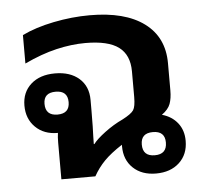

<svg xmlns="http://www.w3.org/2000/svg" viewBox="-44 -565 672 619"><g transform="rotate(-5 292.5 -255.5)"><path d="M131 0V-119Q131 -137 133 -150H132Q88 -150 60.5 -177Q33 -204 33 -247Q33 -290 62 -316Q91 -342 140 -342Q189 -342 218 -316.5Q247 -291 247 -247V-213Q247 -180 246.5 -161Q246 -142 245.5 -129.5Q245 -117 245 -104H247Q258 -119 286 -140Q314 -161 344 -175Q373 -190 380.5 -201.5Q388 -213 388 -244V-327Q388 -380 354 -405.5Q320 -431 246 -431Q201 -431 152 -419.5Q103 -408 48 -382V-474Q91 -495 150.5 -507Q210 -519 268 -519Q382 -519 444 -473Q506 -427 506 -343V-255Q506 -229 499.5 -211.5Q493 -194 472 -179Q504 -170 522.5 -146.5Q541 -123 541 -89Q541 -45 512.5 -18.5Q484 8 437 8Q391 8 363 -18.5Q335 -45 335 -89Q335 -91 335 -94Q298 -70 277 -48.5Q256 -27 241 0ZM137 -209Q176 -209 176 -246Q176 -283 137 -283Q98 -283 98 -247Q98 -209 137 -209ZM438 -51Q477 -51 477 -89Q477 -126 438 -126Q399 -126 399 -89Q399 -51 438 -51Z"/></g></svg>

Font: Noto Sans Thai Looped UI Medium
Style: Regular
Weight: 500
Designer: Cadson Demak Team
Foundry: Cadson Demak Co., Ltd.
Version: Version 1.000; ttfautohint (v1.8.4.7-5d5b)